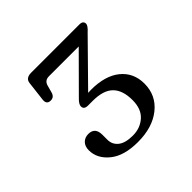

<svg xmlns="http://www.w3.org/2000/svg" viewBox="-103 -795 540 540"><g transform="rotate(-45 166.5 -525.0)"><path d="M288 -453Q288 -406.5 252.5 -378Q217 -349.5 159 -349.5Q103.5 -349.5 74 -373.8Q44.5 -398 44.5 -431Q44.5 -446.5 53.2 -455.5Q62 -464.5 76 -464.5Q102.5 -464.5 102.5 -435V-415Q102.5 -396 117.2 -384.2Q132 -372.5 161.5 -372.5Q191 -372.5 211.2 -390.5Q231.5 -408.5 231.5 -444Q231.5 -483 212.2 -502.2Q193 -521.5 150.5 -521.5H132Q116 -521.5 116 -534Q116 -542.5 128.5 -554.5L231 -657.5H112.5Q96 -657.5 91.5 -642L85.5 -620Q81.5 -605.5 68 -605.5Q51.5 -605.5 53.5 -623.5L60.5 -682.5Q62.5 -700 84.5 -700H276Q291 -700 291 -688Q291 -680.5 276 -667L157.5 -546.5Q164 -547 169.5 -547Q225.5 -547 256.8 -521.5Q288 -496 288 -453Z"/></g></svg>

Font: Fraunces 9pt S050 Light
Style: Regular
Weight: 300
Version: Version 1.000; ttfautohint (v1.8.3)